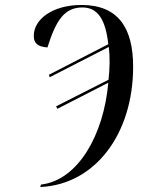

<svg xmlns="http://www.w3.org/2000/svg" viewBox="-20 -743 571 773"><path d="M145 0 142 10C364 0 516 -205 516 -474C516 -631 456 -723 308 -723C191 -723 116 -665 116 -599C116 -572 128 -555 171 -552C206 -663 240 -713 312 -713C374 -713 405 -664 416 -565L177 -442L180 -432L418 -554C423 -514 422 -469 417 -422L206 -315L211 -305L416 -410C398 -202 295 -17 145 0Z"/></svg>

Font: Noto Serif Display ExtraCondensed Medium
Style: Italic
Weight: 500
Width: 2
Italic angle: -12°
Designer: Monotype Design Team
Foundry: Monotype Imaging Inc.
Version: Version 2.009